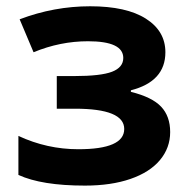

<svg xmlns="http://www.w3.org/2000/svg" viewBox="-20 -576 595 606"><path d="M227.1 -105Q372.1 -105 372.1 -168.9Q372.1 -232.9 216.8 -232.9H159.2V-335.9H213.9Q298.3 -335.9 333.7 -349.6Q369.1 -363.3 369.1 -393.1Q369.1 -445.8 257.8 -445.8Q169.9 -445.8 85.9 -411.1L42 -515.1Q150.4 -556.2 264.6 -556.2Q378.9 -556.2 440.4 -517.1Q502 -478 502 -411.1Q502 -318.8 393.1 -291V-286.1Q460 -269.5 488.5 -239.3Q517.1 -209 517.1 -159.2Q517.1 -109.4 484.9 -70.8Q452.6 -32.2 391.6 -11.2Q330.6 9.8 248 9.8Q111.3 9.8 38.1 -23.9V-147Q128.4 -105 227.1 -105Z"/></svg>

Font: OpenSans-Bold
Style: Bold
Weight: 700
Foundry: Ascender Corporation
Version: Version 1.10